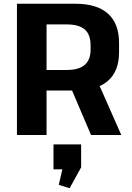

<svg xmlns="http://www.w3.org/2000/svg" viewBox="-20 -720 702 1024"><path d="M70.4 -700H382.5Q496.9 -700 555.9 -647.2Q614.9 -594.3 614.9 -491.2V-440.3Q614.9 -340.3 555.6 -288.7Q496.4 -237.1 382.5 -237.1H221.2V-346.8H334.7Q400.1 -346.8 431.6 -373.6Q463.1 -400.3 463.1 -455.3V-478.4Q463.1 -536.3 431.9 -563Q400.6 -589.8 334.7 -589.8H192.6L228.3 -628.2V0H70.4ZM350.8 -269H508.1L626.9 0H465.5ZM412.7 50V172.6L351.4 283.7L293.5 265.9L331.3 101.7L392.3 183.2H265.3V50Z"/></svg>

Font: Pathway Extreme 8pt Thin
Style: Regular
Weight: 100
Designer: Eduardo Rodriguez Tunni
Foundry: Eduardo Rodriguez Tunni
Version: Version 1.000